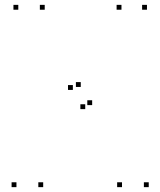

<svg xmlns="http://www.w3.org/2000/svg" viewBox="-20 -760 660 790"><path d="M482 10V-10H462V10ZM592 10V-10H572V10ZM164 -720V-740H144V-720ZM55.3 -720V-740H35.3V-720ZM359.2 -327.5V-347.5H339.2V-327.5ZM584.7 -720V-740H564.7V-720ZM479.8 -720V-740H459.8V-720ZM312.3 -402.2V-422.2H292.3V-402.2ZM279.8 -390V-410H259.8V-390ZM47.7 10V-10H27.7V10ZM157.7 10V-10H137.7V10ZM330.7 -311V-331H310.7V-311Z"/></svg>

Font: Monaspace Argon Dots Var
Style: Regular
Weight: 400
Designer: Riley Cran and the Lettermatic Team
Version: Version 1.100 (Monaspace Argon Dots)